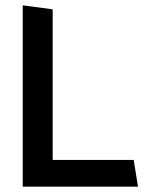

<svg xmlns="http://www.w3.org/2000/svg" viewBox="-20 -698 560 718"><path d="M65 -678V0H496L480 -100H177V-663Z"/></svg>

Font: All Genders v4
Style: Regular
Weight: 400
Designer: Rassam Alawdi
Foundry: Rassam Art
Version: Version 3.100;FEAKit 1.0